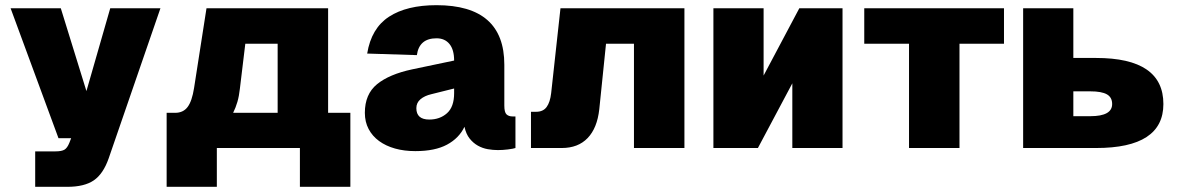

<svg xmlns="http://www.w3.org/2000/svg" viewBox="-20 -572 4549 742"><path d="M116 150V13H194Q218 13 229 6.5Q240 0 248 -20L255 -38H206L21 -540H215L314 -220L406 -540H600L400 40Q379 100 342.5 125Q306 150 240 150Z M624 150V-136H657Q688 -136 705 -158.5Q722 -181 730 -232L778 -540H1248V-136H1334V150H1139V0H818V150ZM907 -229Q904 -201 897.5 -178.5Q891 -156 881 -136H1053V-403H928Z M1585 12Q1542 12 1506.5 2Q1471 -8 1445 -27Q1419 -46 1404.5 -73.5Q1390 -101 1390 -136Q1390 -208 1437 -246.5Q1484 -285 1573 -304L1735 -338Q1735 -380 1717 -402Q1699 -424 1667 -424Q1600 -424 1591 -359L1399 -365Q1415 -463 1483.5 -507.5Q1552 -552 1667 -552Q1929 -552 1929 -322V-164Q1929 -138 1937.5 -130Q1946 -122 1961 -122H1972V0Q1963 3 1943 5.5Q1923 8 1904 8Q1885 8 1865 4.5Q1845 1 1827 -9Q1809 -19 1795 -36.5Q1781 -54 1775 -82Q1754 -38 1707.5 -13Q1661 12 1585 12ZM1639 -110Q1680 -110 1707.5 -134.5Q1735 -159 1735 -212V-230L1647 -208Q1621 -202 1605 -188.5Q1589 -175 1589 -154Q1589 -110 1639 -110Z M2032 0V-140H2052Q2079 -140 2092.5 -158.5Q2106 -177 2110 -212L2146 -540H2625V0H2430V-403H2322L2296 -150Q2288 -77 2251 -38.5Q2214 0 2151 0Z M2737 0V-540H2931V-280L3069 -540H3236V0H3042V-250L2909 0Z M3493 0V-403H3320V-540H3860V-403H3688V0Z M3934 0V-540H4128V-348H4216Q4476 -348 4476 -170Q4476 0 4216 0ZM4128 -123H4194Q4278 -123 4278 -170Q4278 -196 4257.5 -207.5Q4237 -219 4194 -219H4128Z"/></svg>

Font: Geist Black
Style: Regular
Weight: 400
Designer: Basement.studio, Andrés Briganti, Mateo Zaragoza
Foundry: Basement.studio, Vercel, Andrés Briganti, Guido Ferreyra, Mateo Zaragoza
Version: Version 1.401